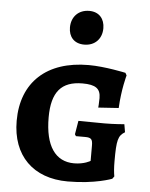

<svg xmlns="http://www.w3.org/2000/svg" viewBox="-54 -792 662 846"><g transform="rotate(5 277.5 -369.5)"><path d="M297 -598C344 -598 375 -630 375 -677C375 -718 351 -748 307 -748C259 -748 228 -715 228 -668C228 -627 252 -598 297 -598ZM277 9C399 9 472 -20 472 -20L480 -31C477 -47 475 -68 475 -98C475 -191 480 -211 510 -229L504 -264C504 -264 459 -260 417 -260C373 -260 325 -261 301 -261L291 -201L296 -193H336C364 -193 370 -186 370 -157V-90C370 -90 343 -73 298 -73C215 -73 169 -139 169 -265C169 -378 212 -427 305 -427C363 -427 385 -411 385 -369C385 -347 383 -327 383 -327L473 -333C477 -416 495 -479 495 -479L489 -490C489 -490 398 -510 325 -510C140 -510 30 -409 30 -238C30 -84 124 9 277 9Z"/></g></svg>

Font: Alegreya SC
Style: Bold
Weight: 700
Designer: Juan Pablo del Peral
Foundry: Huerta Tipografica
Version: Version 2.007;PS 002.007;hotconv 1.0.88;makeotf.lib2.5.64775